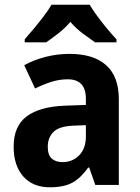

<svg xmlns="http://www.w3.org/2000/svg" viewBox="-20 -786 594 816"><path d="M276 -557Q377 -557 431 -509Q485 -461 485 -364V0H385L359 -74H355Q324 -30 288 -10Q252 10 192 10Q120 10 79 -36Q38 -82 38 -163Q38 -250 93.5 -291.5Q149 -333 258 -337L345 -340V-366Q345 -449 268 -449Q233 -449 199.5 -438.5Q166 -428 129 -410L83 -509Q125 -532 174.5 -544.5Q224 -557 276 -557ZM294 -252Q233 -250 208 -226Q183 -202 183 -162Q183 -127 200 -112Q217 -97 246 -97Q288 -97 316.5 -126Q345 -155 345 -206V-254ZM361 -766Q374 -744 393.5 -717.5Q413 -691 434.5 -665Q456 -639 475 -619V-606H384Q361 -622 332 -643.5Q303 -665 279 -693Q255 -665 226.5 -643Q198 -621 176 -606H85V-619Q102 -638 124 -664.5Q146 -691 166.5 -718Q187 -745 199 -766Z"/></svg>

Font: Noto Sans Tamil SemiCondensed
Style: Bold
Weight: 700
Width: 4
Designer: Jelle Bosma - Monotype Design Team
Foundry: Monotype Imaging Inc.
Version: Version 2.004; ttfautohint (v1.8.4.7-5d5b)